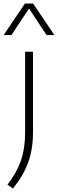

<svg xmlns="http://www.w3.org/2000/svg" viewBox="-52 -832 326 1082"><path d="M21 230.5 -10 208.5Q42 142 65.8 73Q89.5 4 89.5 -83.5V-540.5H134V-86.5Q134 9 107 83Q80 157 21 230.5ZM-31.5 -634.5 88.5 -812H134.5L254.5 -634.5H210.5L111.5 -784L12.5 -634.5Z"/></svg>

Font: Encode Sans Semi Expanded ExtraLight
Style: Regular
Weight: 200
Width: 6
Designer: Multiple Designers
Foundry: Impallari Type
Version: Version 3.000; ttfautohint (v1.8.3) -l 8 -r 50 -G 200 -x 14 